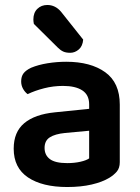

<svg xmlns="http://www.w3.org/2000/svg" viewBox="-20 -736 562 771"><path d="M338 -100V-211L241 -202Q201 -198 180 -184.5Q159 -171 159 -142Q159 -113 180.5 -97Q202 -81 250 -81Q279 -81 303 -86.5Q327 -92 338 -100ZM461 -316V-85Q461 -61 449 -47Q437 -33 419 -22Q391 -5 348 5Q305 15 250 15Q150 15 92.5 -23.5Q35 -62 35 -139Q35 -206 77.5 -241.5Q120 -277 201 -285L338 -299V-317Q338 -355 310.5 -373Q283 -391 233 -391Q194 -391 157 -381.5Q120 -372 91 -358Q80 -366 72.5 -379.5Q65 -393 65 -409Q65 -429 74.5 -441.5Q84 -454 105 -464Q134 -476 171 -482Q208 -488 246 -488Q344 -488 402.5 -446Q461 -404 461 -316ZM116 -640Q114 -650 114 -658Q114 -685 130 -700.5Q146 -716 170 -716Q202 -716 225 -689L314 -577Q312 -551 296.5 -537.5Q281 -524 262 -524Q245 -524 234 -529Q223 -534 212 -545Z"/></svg>

Font: Baloo 2 Latin SemiBold
Style: Regular
Weight: 400
Designer: Sarang Kulkarni and Ek Type
Foundry: Ek Type
Version: Version 1.001